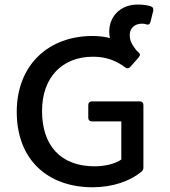

<svg xmlns="http://www.w3.org/2000/svg" viewBox="-20 -791 728 823"><path d="M588.9 -689.5C596.7 -689.5 602.5 -688.5 607.4 -686.5C616.2 -683.6 622.1 -686.5 625 -697.3L636.7 -744.1C638.7 -753.9 635.7 -760.7 627 -763.7C612.3 -768.6 594.7 -771.5 570.3 -771.5C496.1 -771.5 448.2 -720.7 448.2 -655.3C448.2 -646.5 449.2 -637.7 451.2 -627.9C428.7 -633.8 403.3 -636.7 375 -636.7C191.4 -636.7 51.8 -515.6 51.8 -311.5C51.8 -104.5 186.5 11.7 377 11.7C463.9 11.7 539.1 -15.6 585.9 -54.7C592.8 -60.5 594.7 -66.4 594.7 -74.2V-340.8C594.7 -350.6 588.9 -356.4 579.1 -356.4H374C364.3 -356.4 358.4 -350.6 358.4 -340.8V-286.1C358.4 -276.4 364.3 -270.5 374 -270.5H500V-107.4C474.6 -88.9 429.7 -78.1 385.7 -78.1C240.2 -78.1 160.2 -167 160.2 -315.4C160.2 -460 247.1 -547.9 378.9 -547.9C440.4 -547.9 483.4 -527.3 516.6 -502C524.4 -496.1 532.2 -497.1 538.1 -503.9L575.2 -545.9C582 -553.7 581.1 -560.5 573.2 -567.4L564.5 -575.2C546.9 -598.6 536.1 -615.2 536.1 -640.6C536.1 -669.9 556.6 -689.5 588.9 -689.5Z"/></svg>

Font: Ed Sans Neue Medium
Style: Regular
Weight: 500
Designer: Stephen Hutchings
Version: Version 1.004;PS 001.004;hotconv 1.0.88;makeotf.lib2.5.64775